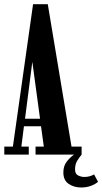

<svg xmlns="http://www.w3.org/2000/svg" viewBox="-20 -720 476 894"><path d="M0 0V-37.5H40L134 -700.5H202.5L313 -37.5H360V0Q349 13 339.2 29Q329.5 45 329.5 69Q329.5 90.5 344.2 97.2Q359 104 372 104Q398.5 104 418 92L436.5 126.5Q423.5 138 403 145.5Q382.5 153 358 153Q324.5 153 299.8 136.2Q275 119.5 275 83Q275 52.5 291 32.2Q307 12 324.5 0H145.5V-37.5H184L171 -132H91.5L79.5 -37.5H114V0ZM96.5 -167H166.5L130.5 -432Z"/></svg>

Font: Imbue 10pt
Style: Bold
Weight: 700
Designer: Tyler Finck
Foundry: Etcetera Type Company
Version: Version 1.102; ttfautohint (v1.8.3)